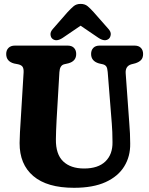

<svg xmlns="http://www.w3.org/2000/svg" viewBox="-20 -928 744 960"><path d="M539 -310 518.5 -568Q517 -587.5 511.5 -595.5Q506 -603.5 494.5 -606.5L474.5 -611Q435.5 -622.5 435.5 -658Q435.5 -677 446.5 -688.5Q457.5 -700 478 -700H653Q673.5 -700 684.5 -688.5Q695.5 -677 695.5 -658Q695.5 -639 685.5 -628.2Q675.5 -617.5 656.5 -611.5L637 -606.5Q605.5 -597.5 608.5 -560.5L626.5 -311Q628.5 -285 629.8 -260.8Q631 -236.5 631 -210Q632 -146 601.2 -96Q570.5 -46 508 -17.5Q445.5 11 350 11Q215.5 11 146.5 -47.8Q77.5 -106.5 78 -213Q78 -233.5 79.8 -266.5Q81.5 -299.5 84 -335L98 -565.5Q99 -583.5 93.5 -593Q88 -602.5 71 -606.5L50.5 -610.5Q11 -621 11 -658Q11 -677 22.5 -688.5Q34 -700 54.5 -700H318.5Q339 -700 350 -688.5Q361 -677 361 -658Q361 -622 322 -611.5L300.5 -606.5Q279 -601 277 -567L263 -329Q261.5 -299 260.5 -274.5Q259.5 -250 259.5 -231.5Q258.5 -157 295.8 -121.2Q333 -85.5 400.5 -85.5Q470.5 -85.5 507 -120.8Q543.5 -156 542.5 -217.5Q542.5 -247.5 541.5 -268Q540.5 -288.5 539 -310ZM525 -735Q505 -717 472 -739L383 -799.5L294 -739Q261 -717 241 -735Q233.5 -742 232.5 -755.5Q231.5 -769 244.5 -783.5L317.5 -867Q334.5 -885.5 348.2 -897Q362 -908.5 383 -908.5Q404.5 -908.5 418.2 -897Q432 -885.5 448.5 -867L522 -783.5Q535 -769 533.8 -755.8Q532.5 -742.5 525 -735Z"/></svg>

Font: Fraunces 144pt SuperSoft
Style: Bold
Weight: 700
Version: Version 1.000;[b76b70a41]